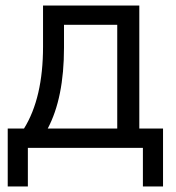

<svg xmlns="http://www.w3.org/2000/svg" viewBox="-20 -536 637 696"><path d="M8 140V-70H67Q136 -181 136 -367V-516H485V-70H571V140H498V0H81V140ZM153 -70H405V-446H212V-363Q212 -181 153 -70Z"/></svg>

Font: Anuphan
Style: Regular
Weight: 400
Designer: Mike Abbink, Paul van der Laan, Pieter van Rosmalen, Mint Tantisuwanna
Foundry: Bold Monday; Cadson Demak
Version: Version 3.002;hotconv 1.0.109;makeotfexe 2.5.65596